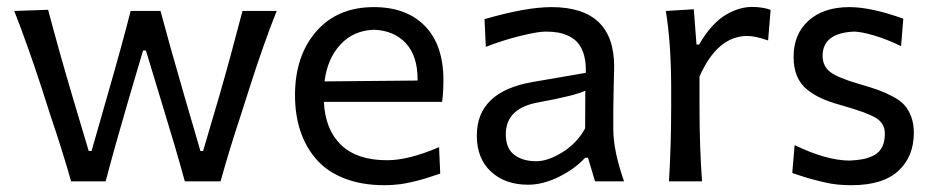

<svg xmlns="http://www.w3.org/2000/svg" viewBox="-20 -528 2725 559"><path d="M287.6 0H187Q164.6 -80.1 127.9 -189L99.6 -276.9Q60.5 -396.5 21.5 -496.1L120.1 -499.5Q151.4 -380.4 192.4 -242.2L238.3 -88.4H246.6L291.5 -245.6Q334 -392.6 360.4 -496.1H447.3Q471.2 -405.8 517.1 -247.6L563.5 -88.4H571.3L618.7 -249.5Q649.4 -355.5 686 -496.1H785.6Q747.1 -399.4 708 -276.9L680.2 -189.9Q649.4 -97.7 622.1 0H518.1Q492.7 -93.3 448.7 -236.3L404.8 -380.9H396.5L353.5 -235.4Q312.5 -95.2 287.6 0Z M1271 -294.4Q1271 -257.3 1267.1 -231.4H922.9Q926.8 -150.4 973.1 -106Q1019.5 -61.5 1106.9 -61.5Q1169.9 -61.5 1258.3 -99.6L1261.7 -22.5Q1260.3 -22 1246.6 -17.6Q1232.9 -13.2 1228.8 -11.7Q1224.6 -10.3 1211.2 -6.3Q1197.8 -2.4 1190.4 -0.7Q1183.1 1 1169.9 3.9Q1156.7 6.8 1146.7 8.1Q1136.7 9.3 1124 10.3Q1111.3 11.2 1099.1 11.2Q1033.7 11.2 983.4 -8.3Q933.1 -27.8 901.9 -63.2Q870.6 -98.6 854.7 -146Q838.9 -193.4 838.9 -251Q838.9 -365.2 900.6 -436.3Q962.4 -507.3 1068.4 -507.3Q1163.6 -507.3 1217.3 -452.1Q1271 -397 1271 -294.4ZM1069.3 -441.4Q1009.3 -439.5 971.2 -398.4Q933.1 -357.4 924.8 -291L1195.8 -293.5V-296.9Q1195.8 -365.2 1161.6 -402.1Q1127.4 -439 1069.3 -441.4Z M1517.6 9.8Q1450.2 9.8 1409.2 -28.6Q1368.2 -66.9 1368.2 -133.3Q1368.2 -260.7 1529.8 -289.1L1685.5 -315.9Q1686.5 -344.7 1680.7 -366.2Q1674.8 -387.7 1664.3 -400.9Q1653.8 -414.1 1637.9 -422.1Q1622.1 -430.2 1605.5 -433.1Q1588.9 -436 1568.4 -436Q1545.9 -436 1495.4 -423.6Q1444.8 -411.1 1394.5 -391.6L1390.6 -472.2Q1511.7 -507.3 1585.4 -507.3Q1768.1 -507.3 1768.1 -334Q1768.1 -320.3 1766.8 -277.1Q1765.6 -233.9 1765.6 -210.9V-151.4Q1765.6 -89.4 1796.9 0H1712.4L1691.9 -68.8H1683.6Q1654.3 -36.6 1607.7 -13.4Q1561 9.8 1517.6 9.8ZM1541.5 -58.6Q1575.2 -58.6 1617.4 -84.7Q1659.7 -110.8 1683.6 -154.3L1684.1 -264.2Q1658.7 -250.5 1550.3 -230.5Q1452.6 -213.9 1452.6 -137.2Q1452.6 -96.2 1477.1 -77.4Q1501.5 -58.6 1541.5 -58.6Z M2023.9 0H1927.7Q1934.1 -106.4 1934.1 -219.2V-269Q1934.1 -401.9 1918.5 -496.1L2000 -501L2007.8 -398.4H2015.6Q2033.2 -429.7 2054 -452.1Q2074.7 -474.6 2095.2 -486.1Q2115.7 -497.6 2133.8 -502.7Q2151.9 -507.8 2169.4 -507.8Q2199.2 -507.8 2223.6 -499.5L2216.3 -410.2Q2179.2 -423.3 2155.8 -423.3Q2068.8 -423.3 2016.6 -305.2V-215.3Q2016.6 -100.6 2023.9 0Z M2459 11.2Q2438 11.2 2418.2 9.3Q2398.4 7.3 2376.7 2Q2355 -3.4 2345.2 -5.9Q2335.4 -8.3 2311.5 -16.1Q2287.6 -23.9 2286.6 -24.4L2293.5 -105.5Q2386.7 -60.5 2454.1 -60.5Q2477.1 -61.5 2493.7 -64.9Q2510.3 -68.4 2525.4 -76.4Q2540.5 -84.5 2548.3 -100.1Q2556.2 -115.7 2556.2 -138.7Q2556.2 -168.9 2530 -184.8Q2503.9 -200.7 2427.2 -222.2Q2394.5 -231.4 2372.1 -241.5Q2349.6 -251.5 2329.8 -267.3Q2310.1 -283.2 2300.3 -306.9Q2290.5 -330.6 2290.5 -362.3Q2290.5 -429.2 2334.5 -468.3Q2378.4 -507.3 2453.1 -507.3Q2516.1 -507.3 2609.9 -473.6L2603.5 -393.6Q2561.5 -414.1 2523.9 -425Q2486.3 -436 2465.8 -436Q2375 -431.6 2375 -365.7Q2375 -335.4 2397.2 -318.4Q2419.4 -301.3 2482.4 -283.2Q2516.1 -273.4 2537.1 -265.9Q2558.1 -258.3 2580.1 -246.6Q2602.1 -234.9 2613.8 -221.4Q2625.5 -208 2633.1 -187.7Q2640.6 -167.5 2640.6 -141.1Q2640.6 -72.3 2595.5 -30.5Q2550.3 11.2 2459 11.2Z"/></svg>

Font: Commissioner Flair
Style: Regular
Weight: 400
Designer: Kostas Bartsokas
Foundry: Kostas Bartsokas
Version: Version 1.000